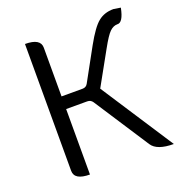

<svg xmlns="http://www.w3.org/2000/svg" viewBox="-134 -858 907 970"><g transform="rotate(-20 320.0 -372.5)"><path d="M185 0Q102 0 102 -50V-732Q185 -732 185 -682V-420H298Q317 -420 326 -436L421 -609Q467 -692 500 -718Q533 -745 582 -745L620 -739Q605 -663 574 -666Q553 -666 534 -648Q515 -630 482 -570L382 -390L636 0Q546 0 519 -42L327 -337Q317 -352 298 -352H185V0Z"/></g></svg>

Font: Swei Half Moon CJK TC
Style: DemiLight
Weight: 350
Version: Version 2.125